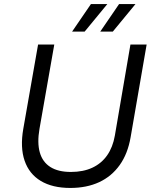

<svg xmlns="http://www.w3.org/2000/svg" viewBox="-20 -920 758 948"><path d="M95 -284 168 -700H248L175 -284Q163 -215 176.5 -167.5Q190 -120 228.5 -95.5Q267 -71 330 -71Q391 -71 436 -92Q481 -113 509 -153Q537 -193 547 -250L624 -700H704L625 -243Q611 -161 571 -105Q531 -49 469.5 -20.5Q408 8 327 8Q239 8 181.5 -26.5Q124 -61 101.5 -126.5Q79 -192 95 -284ZM336 -764 429 -900H510L398 -764ZM475 -764 568 -900H649L537 -764Z"/></svg>

Font: Fixel Italic Variable Display Thin
Style: Italic
Weight: 100
Italic angle: -10°
Designer: AlfaBravo + MacPaw
Foundry: Kyrylo Tkachov, Marchela Mozhyna, Serhii Makarenko, Maria Weinstein, Zakhar Kryvoshyya
Version: Version 1.210;Glyphs 3.2 (3217)